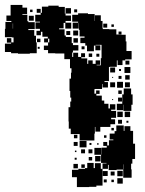

<svg xmlns="http://www.w3.org/2000/svg" viewBox="-24 -611 588 779"><path d="M97 -393H49V-395H21V-400H-4V-434H21V-438H4V-456H22V-439H31V-459H25V-460H-4V-494H-2V-522H22V-526H2V-548H19V-591H67V-580H86V-554H67V-551H87V-525H91V-521H117V-493H91V-489H115V-466H122V-439H125V-395H97ZM327 -13H299V-41H327V-43H299V-67H263V-89H255V-118H254V-176H261V-199H265V-215H261V-242H258V-292H264V-316H266V-334H260V-371H237V-394H200V-395H171V-408H154V-426H171V-439H155V-455H170V-462H148V-482H142V-468H124V-486H138V-494H120V-520H138V-523H119V-551H141V-559H125V-575H141V-559H146V-584H172V-588H214V-583H239V-556H242V-519H265V-495H241V-518H215H234V-496H216V-492H238V-467H243V-461H267V-436H272V-428H294V-406H272V-398H269V-380H273V-397H293V-380H305V-395H321V-379H306V-374H330V-352H334V-366H352V-352H364V-366H382V-348H368V-346H385V-375H388V-402H411H388V-429H364V-427H383V-407H363V-426H357V-403H329V-426H322V-436H302V-458H319V-463H299V-490H296V-517H295V-495H271V-519H293V-523H269V-551H293V-557H333V-554H360V-526H361V-549H385V-526H392V-497H393V-493H419V-492H448V-471H457V-470H486V-443H489V-404H510V-370H484V-366H473V-347H453V-366H450V-340H421V-339H418V-312H400H418V-282H400V-278H414V-256H392V-270H390V-250H361V-249H359V-231H366V-244H380V-230H367V-223H389V-203H399V-190H416V-171H422V-188H444V-166H427V-161H447V-133H427V-127H443V-107H424V-96H383V-77H363V-96H361V-69H359V-41H327ZM264 -556H242V-578H264ZM289 -561H277V-573H289ZM108 -562H98V-572H108ZM264 -526H242V-548H264ZM113 -527H93V-547H113ZM29 -495V-516H28V-495ZM411 -499H395V-515H411ZM438 -502H428V-512H438ZM293 -467H273V-487H293ZM261 -469H245V-485H261ZM469 -471H457V-483H469ZM292 -438H274V-456H292ZM171 -439H176V-454H171ZM140 -440H126V-454H140ZM319 -411H307V-423H319ZM137 -413H129V-421H137ZM350 -380H336V-394H350ZM379 -381H367V-393H379ZM501 -349H485V-365H501ZM505 -315H481V-339H505ZM443 -317H423V-337H443ZM467 -323H459V-331H467ZM502 -288H484V-306H502ZM469 -291H457V-303H469ZM435 -295H431V-299H435ZM475 -255H451V-279H475ZM443 -257H423V-277H443ZM503 -257H483V-277H503ZM476 -164H450V-190H472V-228H478V-252H508V-228H514V-186H509V-161H477V-186H476ZM470 -230H456V-244H470ZM471 -199H455V-215H471ZM435 -205H431V-209H435ZM474 -136H452V-158H474ZM504 -136H482V-158H504ZM471 -109H455V-125H471ZM497 -113H489V-121H497ZM338 148H288V108H268V78H294V74H321V71H330V50H356V71H361V51H385V74H392V52H408V50H386V17H359V-11H387V16H388V-12H409V-19H395V-35H411V-21H418V-42H436V-45H421V-69H441V-79H448V-102H478V-80H481V-99H505V-80H516V-50V-28H524V34H513V53H508V76H510V110H476V77H449V79H417V58H414V74H392V112V142H367V147H338ZM438 -82H428V-92H438ZM290 -50H276V-64H290ZM408 -52H398V-62H408ZM291 -19H275V-35H291ZM347 -23H339V-31H347ZM376 -24H370V-30H376ZM321 11H305V-5H321ZM351 11H335V-5H351ZM286 6H280V0H286ZM384 44H362V22H384ZM350 40H336V26H350ZM287 37H279V29H287ZM292 72H274V54H292ZM478 76V56H477V76ZM320 70H306V56H320ZM474 104H452V82H474ZM413 103H393V83H413ZM441 101H425V85H441ZM474 134H452V112H474ZM409 129H397V117H409ZM438 128H428V118H438Z"/></svg>

Font: Rubik Storm
Style: Regular
Weight: 400
Designer: Hubert and Fischer, NaN
Foundry: Hubert and Fischer, NaN
Version: Version 2.201